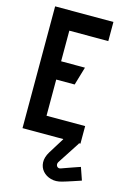

<svg xmlns="http://www.w3.org/2000/svg" viewBox="-138 -765 711 1066"><g transform="rotate(15 217.5 -232.0)"><path d="M365 -7H275V2L219 92Q199 125 200.5 154Q202 183 220 203.5Q238 224 267 232Q296 240 330 230Q338 228 355 222.5Q372 217 390.5 211Q409 205 422 200.5Q435 196 435 196L410 124Q410 124 398 128Q386 132 369 138Q352 144 335 150Q318 156 307 160Q295 165 287.5 160.5Q280 156 278.5 147Q277 138 283 129L365 3ZM41 0H374V-101H152L152 -309H258L289 -414H152V-590H376V-700H41Z"/></g></svg>

Font: Advent Pro
Style: Regular
Weight: 400
Designer: VivaRado, Andreas Kalpakidis
Foundry: VivaRado, Andreas Kalpakidis
Version: Version 3.000